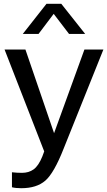

<svg xmlns="http://www.w3.org/2000/svg" viewBox="-20 -782 565 1012"><path d="M316 0Q265 130 219 170Q173 210 92 210Q63 210 43 205V126Q69 129 96 129Q132 129 157.5 110.5Q183 92 203 43L213 16L4 -521H114L265 -80L425 -521H525ZM100 -603 225 -762H303L429 -603H344L263 -709L183 -603Z"/></svg>

Font: Nacelle
Style: Regular
Weight: 400
Designer: Sora Sagano
Foundry: Sora Sagano
Version: Version 1.000;FEAKit 1.0